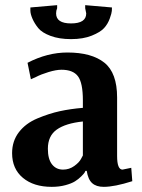

<svg xmlns="http://www.w3.org/2000/svg" viewBox="-20 -715 553 746"><path d="M256 -563Q210 -563 176.5 -575.5Q143 -588 128.5 -606Q114 -624 106 -642.5Q98 -661 98 -674V-686L202 -695V-683Q198 -674 198 -663Q198 -624 256 -624Q315 -624 315 -663L311 -683V-695L415 -686Q415 -681 414.5 -672.5Q414 -664 406.5 -643Q399 -622 384.5 -606Q370 -590 336.5 -576.5Q303 -563 256 -563ZM181 11Q111 11 69 -24Q27 -59 27 -120Q27 -167 53.5 -201.5Q80 -236 125.5 -255Q171 -274 212.5 -283Q254 -292 302 -296V-325Q302 -393 283 -418.5Q264 -444 219 -444Q198 -444 168.5 -435Q139 -426 120 -416L100 -407L87 -471Q164 -511 242 -511Q336 -511 385.5 -471.5Q435 -432 435 -336V-109Q435 -56 456 -56L490 -63L494 -11Q425 11 383 11Q354 11 338 -3.5Q322 -18 317 -51H312Q311 -48 308.5 -44Q306 -40 295.5 -29.5Q285 -19 271.5 -10.5Q258 -2 234 4.5Q210 11 181 11ZM225 -56Q249 -56 268.5 -70Q288 -84 295 -98L302 -111V-243Q235 -236 200.5 -211.5Q166 -187 166 -137Q166 -97 182 -76.5Q198 -56 225 -56Z"/></svg>

Font: Arsenal
Style: Bold
Weight: 700
Designer: Andrij Shevchenko
Foundry: Stairsfor
Version: Version 2.001;PS 002.001;hotconv 1.0.88;makeotf.lib2.5.64775